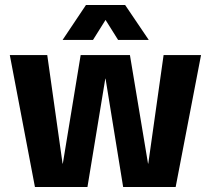

<svg xmlns="http://www.w3.org/2000/svg" viewBox="-20 -744 838 764"><path d="M119 0 19 -525H168L229 -93H230L301 -525H497L569 -93H570L631 -525H780L679 0H470L400 -431H399L328 0ZM322 -724H478L572 -585H450L371 -711H429L350 -585H229Z"/></svg>

Font: TikTok Sans 24pt
Style: Bold
Weight: 700
Version: Version 4.000